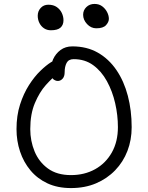

<svg xmlns="http://www.w3.org/2000/svg" viewBox="-20 -947 754 977"><path d="M341 10Q273 10 221.5 -14Q170 -38 135 -80Q100 -122 82 -176Q64 -230 64 -290Q64 -359 82 -415Q100 -471 127.5 -514Q155 -557 185 -586Q215 -615 239 -630Q243 -632 246 -634Q248 -639 250 -645Q263 -674 288 -692.5Q313 -711 348 -711Q422 -711 478 -679Q534 -647 572.5 -590.5Q611 -534 630.5 -459.5Q650 -385 650 -300Q650 -235 628.5 -179Q607 -123 566 -80.5Q525 -38 468.5 -14Q412 10 341 10ZM247 -549Q231 -534 213 -514Q181 -478 157.5 -422.5Q134 -367 134 -290Q134 -230 156 -176.5Q178 -123 224 -89.5Q270 -56 341 -56Q410 -56 464 -86Q518 -116 549 -171Q580 -226 580 -300Q580 -361 566 -422Q552 -483 524 -534Q496 -585 454 -615.5Q412 -646 355 -646Q329 -646 319 -627Q309 -608 309 -580Q309 -558 298.5 -546.5Q288 -535 274 -535Q265 -535 257 -540Q251 -543 247 -549ZM470 -803Q443 -803 423 -824.5Q403 -846 403 -872Q403 -895 419.5 -911Q436 -927 461 -927Q484 -927 500 -915Q516 -903 525 -885.5Q534 -868 534 -851Q534 -835 519.5 -819Q505 -803 470 -803ZM239 -793Q219 -793 204 -803Q189 -813 180.5 -830Q172 -847 172 -867Q172 -890 187 -906.5Q202 -923 226 -923Q252 -923 269 -911Q286 -899 294.5 -881Q303 -863 303 -844Q303 -820 288 -806.5Q273 -793 239 -793Z"/></svg>

Font: Shantell Sans Light Light
Style: Regular
Weight: 300
Version: Version 1.008;[ac192a2d6]